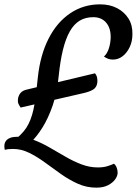

<svg xmlns="http://www.w3.org/2000/svg" viewBox="-75 -703 629 883"><path d="M65 -47 -1 -65Q38 -96 56.5 -133.5Q75 -171 83.5 -223Q92 -275 99 -347Q110 -450 148.5 -525.5Q187 -601 248 -642Q309 -683 385 -683Q430 -683 463.5 -665.5Q497 -648 516 -617.5Q535 -587 534 -546Q534 -513 521.5 -486.5Q509 -460 489 -444.5Q469 -429 444 -429Q432 -429 422.5 -432.5Q413 -436 403 -443Q417 -455 425 -478.5Q433 -502 434 -529Q435 -573 413.5 -598.5Q392 -624 354 -624Q318 -624 291.5 -608Q265 -592 246 -558.5Q227 -525 214.5 -474Q202 -423 195 -354Q188 -278 167.5 -218.5Q147 -159 120 -116Q93 -73 65 -47ZM368 160Q323 160 283 142Q243 124 205.5 97.5Q168 71 132 44.5Q96 18 59.5 0Q23 -18 -15 -18Q-29 -18 -37.5 -17Q-46 -16 -53 -14Q-54 -19 -54.5 -23Q-55 -27 -55 -31Q-55 -45 -48 -54.5Q-41 -64 -28 -69Q-15 -74 4 -74Q42 -74 79 -60Q116 -46 152.5 -25Q189 -4 226 17.5Q263 39 300 53Q337 67 375 67Q400 67 418 61.5Q436 56 449 50Q457 56 461.5 67.5Q466 79 466 91Q466 106 454.5 122Q443 138 421.5 149Q400 160 368 160ZM19.9 -208.3Q13.9 -217.1 9.9 -225.6Q6 -234.2 7.5 -247.1Q9.5 -262.9 19 -274.9Q28.5 -286.8 49.3 -291.3L361.7 -365.8Q369.6 -356.7 371.7 -344.9Q373.8 -333.1 372.5 -323.1Q369.9 -301.3 353.5 -291.2Q337.2 -281.1 308.2 -274.6Z"/></svg>

Font: Sansita Swashed Light
Style: Regular
Weight: 300
Designer: Pablo Cosgaya
Foundry: Omnibus-Type
Version: Version 1.003